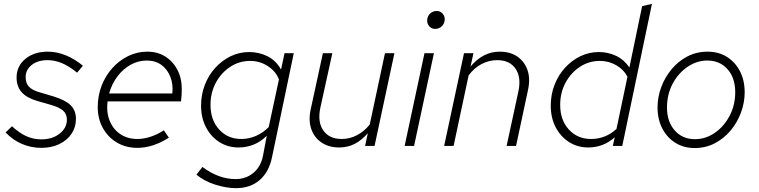

<svg xmlns="http://www.w3.org/2000/svg" viewBox="-20 -757 3937 996"><path d="M194 10Q142 10 94.5 -10Q47 -30 9 -70L42 -102Q83 -65 119 -49.5Q155 -34 195 -34Q251 -34 289 -63.5Q327 -93 327 -136Q327 -165 308 -182.5Q289 -200 244 -213L174 -233Q119 -249 92.5 -278.5Q66 -308 66 -355Q66 -414 111.5 -451.5Q157 -489 228 -489Q275 -489 321.5 -470Q368 -451 410 -416L380 -380Q337 -415 300 -430Q263 -445 227 -445Q176 -445 144.5 -420Q113 -395 113 -357Q113 -326 130 -307.5Q147 -289 186 -278L257 -257Q319 -238 346.5 -211Q374 -184 374 -140Q374 -97 351 -63Q328 -29 287.5 -9.5Q247 10 194 10Z M692 10Q633 10 586.5 -17.5Q540 -45 513.5 -93Q487 -141 487 -201Q487 -260 507 -312Q527 -364 563 -404Q599 -444 645.5 -466.5Q692 -489 744 -489Q797 -489 837 -464Q877 -439 900 -395.5Q923 -352 923 -295Q923 -279 922 -263.5Q921 -248 919 -231H538Q531 -175 549 -130.5Q567 -86 604.5 -61Q642 -36 693 -36Q725 -36 760.5 -47.5Q796 -59 830 -81L856 -43Q816 -17 774.5 -3.5Q733 10 692 10ZM546 -272H874Q879 -320 863.5 -359Q848 -398 817 -420.5Q786 -443 741 -443Q697 -443 657.5 -421Q618 -399 589 -360.5Q560 -322 546 -272Z M1205 219Q1153 219 1095.5 200.5Q1038 182 999 149L1030 109Q1114 172 1202 172Q1257 172 1296 138.5Q1335 105 1345 47L1364 -53Q1333 -22 1296 -7Q1259 8 1218 8Q1162 8 1118 -20Q1074 -48 1048.5 -97Q1023 -146 1023 -209Q1023 -266 1042.5 -316.5Q1062 -367 1096.5 -405Q1131 -443 1176 -465Q1221 -487 1273 -487Q1324 -487 1368 -465Q1412 -443 1438 -396L1456 -481H1504L1391 59Q1375 136 1326.5 177.5Q1278 219 1205 219ZM1232 -36Q1272 -36 1309 -52.5Q1346 -69 1374 -98L1427 -345Q1411 -387 1369.5 -414Q1328 -441 1278 -441Q1221 -441 1174.5 -410.5Q1128 -380 1100 -328.5Q1072 -277 1072 -213Q1072 -134 1117 -85Q1162 -36 1232 -36Z M1740 8Q1687 8 1649 -17Q1611 -42 1595 -87Q1579 -132 1592 -191L1655 -481H1704L1642 -199Q1626 -125 1657 -80.5Q1688 -36 1753 -36Q1794 -36 1831.5 -55.5Q1869 -75 1898 -111L1977 -481H2026L1923 0H1874L1888 -66Q1857 -30 1820.5 -11Q1784 8 1740 8Z M2237 -607Q2220 -607 2208 -619.5Q2196 -632 2196 -650Q2196 -664 2202.5 -675.5Q2209 -687 2220.5 -693.5Q2232 -700 2246 -700Q2263 -700 2275 -687.5Q2287 -675 2287 -657Q2287 -636 2272.5 -621.5Q2258 -607 2237 -607ZM2079 0 2182 -481H2231L2128 0Z M2284 0 2387 -481H2436L2421 -412Q2453 -450 2490.5 -469.5Q2528 -489 2572 -489Q2626 -489 2663 -464Q2700 -439 2716 -394.5Q2732 -350 2719 -290L2657 0H2608L2669 -282Q2685 -356 2654.5 -400.5Q2624 -445 2559 -445Q2516 -445 2477.5 -424.5Q2439 -404 2411 -366L2333 0Z M3032 8Q2976 8 2932 -20Q2888 -48 2862.5 -97Q2837 -146 2837 -209Q2837 -266 2856.5 -316.5Q2876 -367 2910.5 -405Q2945 -443 2990 -465Q3035 -487 3087 -487Q3134 -487 3175.5 -467.5Q3217 -448 3245 -407L3311 -725L3362 -737L3208 0H3159L3169 -45Q3139 -18 3104.5 -5Q3070 8 3032 8ZM3046 -36Q3121 -36 3178 -88L3235 -359Q3216 -396 3177 -418.5Q3138 -441 3092 -441Q3035 -441 2988.5 -410.5Q2942 -380 2914 -328.5Q2886 -277 2886 -213Q2886 -134 2931 -85Q2976 -36 3046 -36Z M3583 11Q3528 11 3484.5 -15.5Q3441 -42 3416 -90Q3391 -138 3391 -200Q3391 -253 3410 -304.5Q3429 -356 3463.5 -397.5Q3498 -439 3545.5 -464Q3593 -489 3651 -489Q3707 -489 3750 -462.5Q3793 -436 3818 -388.5Q3843 -341 3843 -278Q3843 -225 3824 -173.5Q3805 -122 3770.5 -80.5Q3736 -39 3688.5 -14Q3641 11 3583 11ZM3585 -35Q3640 -35 3687.5 -67.5Q3735 -100 3764.5 -155.5Q3794 -211 3794 -279Q3794 -353 3754 -398Q3714 -443 3649 -443Q3595 -443 3547 -410.5Q3499 -378 3469.5 -323Q3440 -268 3440 -199Q3440 -126 3480 -80.5Q3520 -35 3585 -35Z"/></svg>

Font: Red Hat Text VF
Style: Italic
Weight: 300
Italic angle: -12°
Designer: Pentagram, MCKL
Foundry: Pentagram, MCKL
Version: Version 1.023